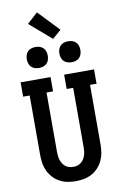

<svg xmlns="http://www.w3.org/2000/svg" viewBox="-123 -1260 846 1334"><g transform="rotate(-10 300.0 -593.0)"><path d="M300 8Q271 8 242 2.5Q213 -3 187 -17Q161 -31 141 -53Q121 -75 108.5 -101.5Q96 -128 91.5 -157Q87 -186 87 -215V-634H41V-735H252V-634H206V-215Q206 -201 207.5 -186.5Q209 -172 213.5 -158Q218 -144 226 -131.5Q234 -119 245.5 -110Q257 -101 271 -97Q285 -93 300 -93Q315 -93 329 -97Q343 -101 354.5 -110Q366 -119 374 -131.5Q382 -144 386.5 -158Q391 -172 392.5 -186.5Q394 -201 394 -215V-634H348V-735H559V-634H513V-215Q513 -186 508.5 -157Q504 -128 491.5 -101.5Q479 -75 459 -53Q439 -31 413 -17Q387 -3 358 2.5Q329 8 300 8ZM415 -811Q400 -811 385.5 -815.5Q371 -820 360.5 -830.5Q350 -841 345.5 -855.5Q341 -870 341 -885Q341 -900 345.5 -914.5Q350 -929 360.5 -939.5Q371 -950 385.5 -954.5Q400 -959 415 -959Q430 -959 444.5 -954.5Q459 -950 469.5 -939.5Q480 -929 484.5 -914.5Q489 -900 489 -885Q489 -870 484.5 -855.5Q480 -841 469.5 -830.5Q459 -820 444.5 -815.5Q430 -811 415 -811ZM185 -811Q170 -811 155.5 -815.5Q141 -820 130.5 -830.5Q120 -841 115.5 -855.5Q111 -870 111 -885Q111 -900 115.5 -914.5Q120 -929 130.5 -939.5Q141 -950 155.5 -954.5Q170 -959 185 -959Q200 -959 214.5 -954.5Q229 -950 239.5 -939.5Q250 -929 254.5 -914.5Q259 -900 259 -885Q259 -870 254.5 -855.5Q250 -841 239.5 -830.5Q229 -820 214.5 -815.5Q200 -811 185 -811ZM316 -993 162 -1126 237 -1194 377 -1047Z"/></g></svg>

Font: Iosevka HT Extended
Style: Bold
Weight: 700
Width: 7
Monospace: yes
Designer: Belleve Invis
Foundry: Belleve Invis
Version: Version 32.3.0; ttfautohint (v1.8.4)